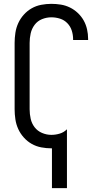

<svg xmlns="http://www.w3.org/2000/svg" viewBox="-20 -763 540 998"><path d="M250 215V8H247Q221 8 194.5 3Q168 -2 145 -15Q122 -28 104 -48Q86 -68 75 -92Q64 -116 60 -142.5Q56 -169 56 -195V-540Q56 -566 60 -592.5Q64 -619 75 -643Q86 -667 104 -687Q122 -707 145 -720Q168 -733 194.5 -738Q221 -743 247 -743Q272 -743 296.5 -739Q321 -735 343.5 -724Q366 -713 384.5 -695.5Q403 -678 415 -656.5Q427 -635 432.5 -610.5Q438 -586 438 -561V-555H360V-559Q360 -582 353 -604Q346 -626 330 -642.5Q314 -659 292 -666Q270 -673 247 -673Q222 -673 198.5 -663.5Q175 -654 160 -634Q145 -614 139.5 -589.5Q134 -565 134 -540V-195Q134 -170 139.5 -145.5Q145 -121 160 -101.5Q175 -82 198.5 -72Q222 -62 247 -62Q269 -62 290.5 -68.5Q312 -75 328 -91V215Z"/></svg>

Font: Iosevka
Style: Regular
Weight: 400
Monospace: yes
Designer: Belleve Invis
Foundry: Belleve Invis
Version: Version 33.2.3; ttfautohint (v1.8.4)